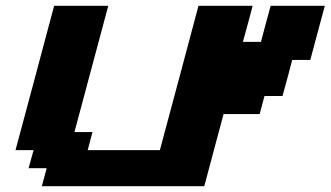

<svg xmlns="http://www.w3.org/2000/svg" viewBox="-20 -645 1145 665"><path d="M125 0H687.5Q698.7 -42 720.9 -125.2Q743.2 -208.5 754.4 -250H879.4L896 -312.5H958.5Q964.4 -333.5 975.6 -375.2Q986.8 -417 992.2 -437.5H1054.7L1105 -625H917.5Q911.6 -604 900.4 -562.3Q889.2 -520.5 883.8 -500H821.3Q827.1 -520.5 838.4 -562.3Q849.6 -604 855 -625H667.5Q645.5 -542 600.8 -375.2Q556.2 -208.5 533.7 -125H283.7L300.3 -187.5H237.8L355 -625H167.5Q145.5 -542 100.8 -375Q56.2 -208 33.7 -125H96.2L79.1 -62.5H141.6Z"/></svg>

Font: Faithful 32x
Style: SemiboldOblique
Weight: 400
Foundry: Faithful Resource Pack
Version: Version 1.0; January 27, 2023